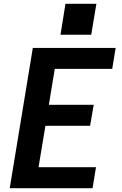

<svg xmlns="http://www.w3.org/2000/svg" viewBox="-20 -986 640 1006"><path d="M31 0 152 -735H586L568 -625H267L236 -437H471L452 -327H218L182 -110H483L465 0ZM297 -804 323 -966H485L458 -804Z"/></svg>

Font: Iosevka SS04 XBd Ex
Style: Italic
Weight: 800
Width: 7
Italic angle: -9°
Monospace: yes
Designer: Belleve Invis
Foundry: Belleve Invis
Version: Version 19.0.0; ttfautohint (v1.8.4)